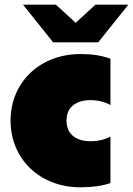

<svg xmlns="http://www.w3.org/2000/svg" viewBox="-20 -787 566 817"><path d="M322 10C372 10 415 4 450 -8V-206C430 -194 397 -186 365 -186C314 -186 263 -208 263 -274C263 -339 314 -361 365 -361C398 -361 430 -352 450 -340V-537C411 -551 375 -557 322 -557C151 -557 25 -438 25 -274C25 -109 151 10 322 10ZM206 -607H398L526 -767H386L302 -690L218 -767H78Z"/></svg>

Font: Chess Sans Black
Style: Regular
Weight: 900
Designer: Wolf Bōese
Foundry: Wolf Bōese
Version: Version 7.223;Glyphs 3.3 (3306)